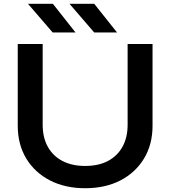

<svg xmlns="http://www.w3.org/2000/svg" viewBox="-20 -983 902 1017"><path d="M206 -322Q206 -255 233 -206Q260 -157 310.5 -130.5Q361 -104 431 -104Q502 -104 552 -130.5Q602 -157 629 -206Q656 -255 656 -322V-750H788V-317Q788 -218 743 -143.5Q698 -69 618 -27.5Q538 14 431 14Q325 14 244.5 -27.5Q164 -69 119 -143.5Q74 -218 74 -317V-750H206ZM479 -963 600 -811H479L348 -963ZM260 -963 380 -811H259L128 -963Z"/></svg>

Font: Bounded
Style: Regular
Weight: 400
Designer: Vlad Churkin
Version: Version 1.0